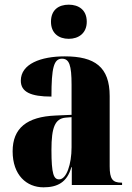

<svg xmlns="http://www.w3.org/2000/svg" viewBox="-20 -791 563 821"><path d="M274 -625C316 -625 351 -649 351 -698C351 -749 316 -771 274 -771C231 -771 198 -749 198 -698C198 -649 231 -625 274 -625ZM166 10C225 10 267 -11 285 -76H287V0H502V-10H499C461 -10 449 -26 449 -80V-380C449 -505 385 -550 257 -550C155 -550 69 -518 69 -446C69 -398 111 -378 200 -378C200 -501 210 -540 245 -540C276 -540 286 -513 286 -428V-300L218 -297C95 -292 34 -243 34 -144C34 -42 94 10 166 10ZM233 -24C210 -24 200 -45 200 -150C200 -246 215 -284 261 -288L286 -290V-161C286 -88 264 -24 233 -24Z"/></svg>

Font: Noto Serif Display ExtraCondensed Black
Style: Regular
Weight: 900
Width: 2
Designer: Monotype Design Team
Foundry: Monotype Imaging Inc.
Version: Version 2.009